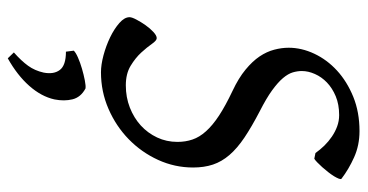

<svg xmlns="http://www.w3.org/2000/svg" viewBox="-239 -431 917 479"><g transform="rotate(90 219.5 -191.5)"><path d="M425.8 -585Q427.7 -583.5 425.8 -578.4Q423.8 -573.2 419.7 -566.4Q415.5 -559.6 409.4 -551.8Q403.3 -543.9 397 -536.9Q390.6 -529.8 385 -524.4Q379.4 -519 376 -517.1L361.8 -520Q353.5 -531.7 343.3 -542.2Q333 -552.7 320.8 -561Q308.6 -569.3 295.2 -574.2Q281.7 -579.1 267.1 -579.1Q240.7 -579.1 220.2 -570.6Q199.7 -562 185.8 -548.6Q171.9 -535.2 164.6 -518.6Q157.2 -502 157.2 -485.8Q157.2 -475.1 160.6 -463.4Q164.1 -451.7 174.8 -439Q185.5 -426.3 205.3 -411.9Q225.1 -397.5 257.8 -380.9Q296.4 -360.8 323.2 -342.8Q350.1 -324.7 366.7 -305.4Q383.3 -286.1 390.6 -264.2Q397.9 -242.2 397.9 -214.8Q397.9 -168.9 378.9 -127.4Q359.9 -85.9 327.4 -54.2Q294.9 -22.5 251.7 -3.7Q208.5 15.1 160.2 15.1Q141.6 15.1 117.9 8.8Q94.2 2.4 73 -7.8Q51.8 -18.1 37.4 -30.8Q22.9 -43.5 22.9 -56.2Q22.9 -62 28.8 -73.2Q34.7 -84.5 42.7 -95.9Q50.8 -107.4 59.8 -115.7Q68.8 -124 75.2 -124Q81.1 -124 89.4 -112.1Q97.7 -100.1 111.1 -85.4Q124.5 -70.8 144.3 -58.8Q164.1 -46.9 192.9 -46.9Q222.7 -46.9 248.3 -56.9Q273.9 -66.9 293 -84.2Q312 -101.6 323 -125Q334 -148.4 334 -175.8Q334 -195.8 328.1 -213.1Q322.3 -230.5 307.6 -246.8Q293 -263.2 268.6 -279.3Q244.1 -295.4 207 -313Q174.8 -328.1 153.8 -345.5Q132.8 -362.8 120.8 -380.6Q108.9 -398.4 104 -417Q99.1 -435.5 99.1 -453.1Q99.1 -485.4 114 -517.1Q128.9 -548.8 156 -573.7Q183.1 -598.6 221.4 -614.3Q259.8 -629.9 307.1 -629.9Q342.3 -629.9 372.3 -616.5Q402.3 -603 425.8 -585ZM228 131.3Q220.7 164.1 194.1 194.1Q167.5 224.1 125.5 247.6L110.8 232.4Q131.8 213.9 144 197Q156.2 180.2 161.1 158.2Q166 132.8 154.5 117.7Q143.1 102.5 108.9 102.5L106.4 83Q110.8 78.1 123.5 72.5Q136.2 66.9 151.4 62.5Q166.5 58.1 180.4 55.4Q194.3 52.7 200.7 53.7Q222.7 65.4 227.8 86.2Q232.9 106.9 228 131.3Z"/></g></svg>

Font: Gentium Plus Eur
Style: Italic
Weight: 400
Italic angle: -8°
Designer: J. Victor Gaultney, Annie Olsen, Iska Routamaa, Becca Hirsbrunner
Foundry: SIL International
Version: Version 5.000